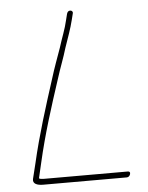

<svg xmlns="http://www.w3.org/2000/svg" viewBox="-50 -711 590 763"><g transform="rotate(-5 244.5 -329.0)"><path d="M245 -657 239 -633C231 -597 217 -565 205 -526C190 -483 178 -453 163 -404C129 -298 94 -189 68 -76L53 -15C49 4 68 11 91 11H425C432 11 437 6 439 -1C441 -8 438 -12 431 -12H97C88 -12 81 -13 78 -15C77 -16 78 -16 77 -16L91 -76C117 -190 151 -295 186 -402C201 -450 214 -480 227 -524C240 -562 253 -596 262 -633L268 -657C270 -664 265 -669 258 -669C251 -669 247 -664 245 -657Z"/></g></svg>

Font: Electronic
Style: ExLtIt
Weight: 200
Version: Version 1.011